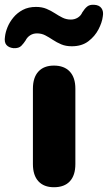

<svg xmlns="http://www.w3.org/2000/svg" viewBox="-86 -776 452 805"><path d="M140 9Q98 9 75 -16Q52 -41 52 -88V-404Q52 -451 75 -476Q98 -501 140 -501Q183 -501 206.5 -476Q230 -451 230 -404V-88Q230 -41 207 -16Q184 9 140 9ZM-29 -574Q-49 -576 -59 -587.5Q-69 -599 -65 -623Q-63 -641 -54.5 -662Q-46 -683 -30 -702.5Q-14 -722 9.5 -734.5Q33 -747 65 -747Q90 -747 109 -739Q128 -731 144 -720.5Q160 -710 176 -702Q192 -694 211 -694Q227 -694 240 -702Q253 -710 259 -724Q269 -740 279.5 -748.5Q290 -757 308 -756Q330 -755 339.5 -741.5Q349 -728 345 -707Q342 -682 327 -653Q312 -624 284.5 -603Q257 -582 215 -582Q190 -582 171 -590Q152 -598 135.5 -609Q119 -620 103.5 -628Q88 -636 69 -636Q53 -636 40.5 -628Q28 -620 21 -606Q14 -595 3.5 -584Q-7 -573 -29 -574Z"/></svg>

Font: Nunito ExtraLight Black
Style: Regular
Weight: 900
Version: Version 3.602